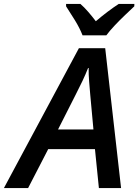

<svg xmlns="http://www.w3.org/2000/svg" viewBox="-78 -960 706 980"><path d="M-58.1 0 324.7 -713.9H459L540 0H426.8L406.7 -198.7H168L65.4 0ZM218.3 -299.3H398.9L382.8 -474.6Q379.9 -506.8 377 -543.5Q374 -580.1 374.5 -612.8H371.6Q358.9 -580.6 343 -546.9Q327.1 -513.2 308.6 -477.5ZM343.3 -779.8Q329.1 -816.4 304 -857.2Q278.8 -897.9 259.3 -927.7V-939.9H332.5Q351.1 -923.8 372.1 -899.7Q393.1 -875.5 411.1 -851.6Q471.2 -902.8 527.8 -939.9H607.9L607.4 -927.7Q588.9 -910.2 561.3 -884Q533.7 -857.9 507.3 -829.8Q481 -801.8 464.8 -779.8Z"/></svg>

Font: Open Sans SemiBold
Style: Italic
Weight: 600
Italic angle: -12°
Designer: Monotype Design Team
Foundry: Monotype Imaging Inc.
Version: Version 3.003; ttfautohint (v1.8.4)